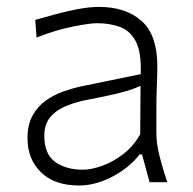

<svg xmlns="http://www.w3.org/2000/svg" viewBox="-20 -540 571 569"><path d="M214.8 9.8Q141.6 9.8 101.6 -29.3Q61.5 -68.4 61.5 -130.4Q61.5 -170.9 76.9 -198.2Q92.3 -225.6 116.7 -242.7Q141.1 -259.8 169.4 -269.5Q197.8 -279.3 223.6 -284.7L397 -320.3Q399.4 -385.3 382.3 -417.5Q365.2 -449.7 335 -460.4Q304.7 -471.2 267.6 -471.2Q245.6 -471.2 195.6 -461.2Q145.5 -451.2 88.4 -428.7L84.5 -481Q107.9 -487.8 140.9 -496.8Q173.8 -505.9 209 -512.7Q244.1 -519.5 273.9 -519.5Q353 -519.5 399.7 -477.8Q446.3 -436 446.3 -343.3Q446.3 -320.8 444.8 -286.1Q443.4 -251.5 443.4 -216.8V-146Q443.4 -114.3 452.6 -78.1Q461.9 -42 475.6 0H423.3L400.9 -82.5H394Q361.3 -41 311.3 -15.6Q261.2 9.8 214.8 9.8ZM225.6 -37.1Q250.5 -37.1 282.7 -48.6Q314.9 -60.1 345.5 -83.5Q376 -106.9 395.5 -142.6L396.5 -285.6Q387.2 -281.2 371.8 -275.6Q356.4 -270 326.7 -262.7Q296.9 -255.4 243.2 -245.1Q208 -238.8 178 -226.8Q147.9 -214.8 129.6 -193.6Q111.3 -172.4 111.3 -137.7Q111.3 -83 143.6 -60.1Q175.8 -37.1 225.6 -37.1Z"/></svg>

Font: Pinar DS1 Light
Style: Regular
Weight: 300
Designer: Amin Abedi
Version: Version 3.000